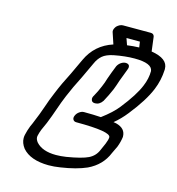

<svg xmlns="http://www.w3.org/2000/svg" viewBox="-128 -1010 1032 1119"><g transform="rotate(15 388.5 -450.0)"><path d="M435 -419Q415 -419 412 -435Q411 -438 411 -441Q411 -447 414 -454L418 -461Q435 -491 449 -525Q460 -550 468 -578Q482 -618 499 -660Q507 -675 520.5 -684Q534 -693 549 -693Q564 -692 569 -683Q571 -678 571 -673Q571 -667 568 -660L567 -657Q553 -622 539 -583Q530 -554 519 -526Q502 -486 480 -446Q462 -419 435 -419ZM293 -69Q321 -69 354 -74Q445 -89 483 -107.5Q521 -126 537 -165L556 -208Q567 -235 567 -249Q567 -284 359 -284Q345 -284 339 -294Q336 -299 336 -305Q336 -311 339 -318Q345 -333 359 -343Q373 -353 387 -353Q445 -353 489 -350Q552 -397 584 -438Q657 -530 682 -592Q702 -639 702 -685Q697 -731 591 -731Q535 -731 468 -718Q424 -709 402 -690Q380 -671 367 -641L322 -545Q286 -475 261 -415Q243 -372 228 -327.5Q213 -283 194 -236L173 -189Q165 -169 161 -150Q160 -146 160 -142Q160 -127 173 -111Q211 -69 293 -69ZM676 -796Q777 -780 777 -718V-712Q774 -648 750 -590Q719 -514 640 -415Q607 -373 568 -341L585 -338Q643 -323 643 -273V-271Q639 -240 627 -209L606 -165Q574 -86 492 -47Q431 -20 337 -6Q300 0 266 0Q156 -1 108 -57Q86 -86 86 -116Q86 -126 88 -135Q94 -163 105 -191L114 -211Q143 -280 157.5 -324Q172 -368 192 -415Q218 -479 255 -550L299 -644Q345 -744 450 -778L427 -847Q426 -850 426 -853Q426 -860 429 -867Q432 -874 438 -882Q457 -900 476 -900H643Q661 -900 665 -883Q672 -830 676 -796ZM528 -794Q564 -799 600 -800L595 -834H514Z"/></g></svg>

Font: Bubblez Graffiti
Style: Italic
Weight: 400
Italic angle: -22.5°
Designer: GGBotNet
Foundry: GGBotNet
Version: 1.00